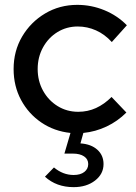

<svg xmlns="http://www.w3.org/2000/svg" viewBox="-20 -539 561 790"><path d="M283 231Q212 231 165 188L202 150Q239 181 283 181Q311 181 327 168.5Q343 156 343 136Q343 116 326 104.5Q309 93 280 93H245L270 8Q203 1 150 -35Q97 -71 66.5 -128Q36 -185 36 -255Q36 -329 71 -388.5Q106 -448 165.5 -483.5Q225 -519 298 -519Q356 -519 409.5 -497Q463 -475 502 -435L440 -366Q411 -398 375 -414Q339 -430 300 -430Q254 -430 216.5 -407Q179 -384 157 -344Q135 -304 135 -255Q135 -206 157 -166Q179 -126 217 -102.5Q255 -79 302 -79Q341 -79 375 -94.5Q409 -110 439 -140L500 -76Q464 -40 418.5 -18.5Q373 3 323 8L311 51Q355 54 380.5 77Q406 100 406 136Q406 177 371 204Q336 231 283 231Z"/></svg>

Font: Red Hat Display SemiBold
Style: Regular
Weight: 600
Designer: Pentagram, MCKL
Foundry: Pentagram, MCKL
Version: Version 1.023